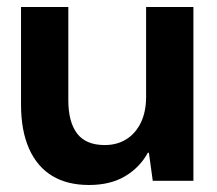

<svg xmlns="http://www.w3.org/2000/svg" viewBox="-20 -516 619 548"><path d="M234 12Q172 12 129 -14Q86 -40 63 -91.5Q40 -143 40 -218V-496H175V-230Q175 -168 200 -135Q225 -102 279 -102Q314 -102 340.5 -118.5Q367 -135 382 -166Q397 -197 397 -240V-496H532V0H416L405 -80H402Q379 -38 337 -13Q295 12 234 12Z"/></svg>

Font: DM Sans 9pt 36pt
Style: Bold
Weight: 700
Version: Version 4.004;gftools[0.9.30]